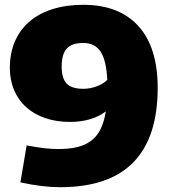

<svg xmlns="http://www.w3.org/2000/svg" viewBox="-20 -770 711 800"><path d="M327 -750Q476 -750 556.5 -661.5Q637 -573 637 -404Q637 10 231 10Q193 10 152.5 5Q112 0 65 -10L91 -164Q133 -156 165 -152.5Q197 -149 223 -149Q269 -149 303 -157.5Q337 -166 361 -184.5Q385 -203 399.5 -233Q414 -263 421 -306Q394 -285 356 -273.5Q318 -262 272 -262Q215 -262 168.5 -278Q122 -294 89.5 -323Q57 -352 39 -394Q21 -436 21 -487Q21 -548 42 -597Q63 -646 102.5 -680Q142 -714 199 -732Q256 -750 327 -750ZM327 -400Q356 -400 383.5 -410.5Q411 -421 427 -437Q423 -519 399 -555Q375 -591 327 -591Q279 -591 258 -567.5Q237 -544 237 -493Q237 -443 258 -421.5Q279 -400 327 -400Z"/></svg>

Font: Encode Sans Narrow
Style: Black
Weight: 900
Designer: Pablo Impallari, Andres Torresi
Foundry: Pablo Impallari, Andres Torresi
Version: Version 1.000; ttfautohint (v1.00) -l 8 -r 50 -G 200 -x 14 -